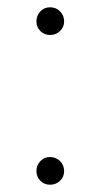

<svg xmlns="http://www.w3.org/2000/svg" viewBox="-20 -499 276 527"><path d="M80 -29.5Q80 -45.5 90.8 -56.8Q101.5 -68 117.5 -68Q133.5 -68 144.8 -56.8Q156 -45.5 156 -29.5Q156 -13.5 144.8 -2.8Q133.5 8 117.5 8Q101.5 8 90.8 -2.8Q80 -13.5 80 -29.5ZM80 -440.5Q80 -456.5 90.8 -467.8Q101.5 -479 117.5 -479Q133.5 -479 144.8 -467.8Q156 -456.5 156 -440.5Q156 -424.5 144.8 -413.8Q133.5 -403 117.5 -403Q101.5 -403 90.8 -413.8Q80 -424.5 80 -440.5Z"/></svg>

Font: Lato ExtraLight
Style: Regular
Weight: 275
Designer: Lukasz Dziedzic with Adam Twardoch and Botio Nikoltchev
Foundry: tyPoland Lukasz Dziedzic
Version: Version 2.015; 2015-08-06; http://www.latofonts.com/